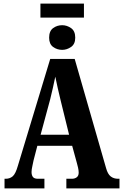

<svg xmlns="http://www.w3.org/2000/svg" viewBox="-20 -1039 679 1059"><path d="M203 -942V-1019H443V-942ZM323 -764Q295 -764 273 -780Q251 -796 251 -831Q251 -868 273 -884Q295 -900 323 -900Q349 -900 372 -884Q395 -868 395 -831Q395 -796 372 -780Q349 -764 323 -764ZM5 0V-53H12Q34 -53 50 -66.5Q66 -80 79 -126L257 -714H392L565 -112Q574 -79 590.5 -66Q607 -53 631 -53H639V0H346V-53H377Q392 -53 403 -61Q414 -69 414 -87Q414 -99 410.5 -114.5Q407 -130 404 -140L378 -235H186L165 -154Q163 -142 158.5 -123Q154 -104 154 -90Q154 -73 161.5 -63Q169 -53 189 -53H225V0ZM204 -296H361L314 -487Q306 -521 298.5 -553Q291 -585 285 -616Q279 -585 271.5 -553.5Q264 -522 257 -492Z"/></svg>

Font: Noto Serif ExtraCondensed ExtraBold
Style: Regular
Weight: 800
Width: 2
Designer: Monotype Design Team
Foundry: Monotype Imaging Inc.
Version: Version 2.013; ttfautohint (v1.8.4.7-5d5b)